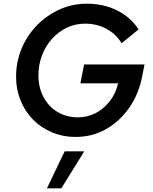

<svg xmlns="http://www.w3.org/2000/svg" viewBox="-20 -731 827 1039"><path d="M390 10Q321 10 262 -14.5Q203 -39 159.5 -83Q116 -127 91.5 -187Q67 -247 67 -316Q67 -397 97 -468.5Q127 -540 180.5 -594.5Q234 -649 303 -680Q372 -711 450 -711Q540 -711 613 -675Q686 -639 730 -572L638 -497Q608 -547 556 -575Q504 -603 441 -603Q388 -603 342.5 -581.5Q297 -560 262 -521.5Q227 -483 207.5 -432Q188 -381 188 -323Q188 -257 215.5 -205.5Q243 -154 291.5 -125Q340 -96 401 -96Q453 -96 497.5 -119Q542 -142 574.5 -184Q607 -226 619 -280H415L435 -382H762L750 -321Q732 -224 680 -149Q628 -74 553.5 -32Q479 10 390 10ZM234 288 330 88H436L312 288Z"/></svg>

Font: Red Hat Text SemiBold
Style: Italic
Weight: 600
Italic angle: -12°
Designer: Pentagram, MCKL
Foundry: Pentagram, MCKL
Version: Version 1.023